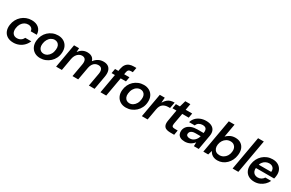

<svg xmlns="http://www.w3.org/2000/svg" viewBox="168 -2082 5254 3471"><g transform="rotate(30 2795.0 -346.5)"><path d="M243 12Q167 12 116 -19.5Q65 -51 42.5 -107Q20 -163 30 -236Q38 -295 64.5 -345Q91 -395 132 -431.5Q173 -468 224.5 -488Q276 -508 335 -508Q429 -508 484.5 -459Q540 -410 542 -324H416Q414 -365 386 -386.5Q358 -408 316 -408Q277 -408 242.5 -388Q208 -368 184 -330Q160 -292 153 -239Q148 -204 153.5 -176Q159 -148 173.5 -129Q188 -110 210 -100Q232 -90 260 -90Q288 -90 313.5 -99.5Q339 -109 358.5 -127.5Q378 -146 389 -172H515Q494 -117 453.5 -75.5Q413 -34 359 -11Q305 12 243 12Z M802 12Q734 12 684 -18.5Q634 -49 608.5 -103Q583 -157 589 -227Q594 -288 618.5 -339.5Q643 -391 683.5 -428.5Q724 -466 776 -487Q828 -508 886 -508Q954 -508 1004.5 -478Q1055 -448 1080.5 -394.5Q1106 -341 1100 -269Q1096 -208 1071 -156.5Q1046 -105 1005 -67.5Q964 -30 912.5 -9Q861 12 802 12ZM818 -88Q858 -88 892 -109.5Q926 -131 949 -171Q972 -211 977 -266Q982 -313 969 -344.5Q956 -376 930 -392Q904 -408 872 -408Q833 -408 798.5 -386.5Q764 -365 741 -325Q718 -285 712 -230Q707 -184 720.5 -152.5Q734 -121 759.5 -104.5Q785 -88 818 -88Z M1133 0 1221 -496H1326L1322 -416H1325Q1355 -461 1399.5 -484.5Q1444 -508 1496 -508Q1534 -508 1563.5 -497.5Q1593 -487 1613 -466Q1633 -445 1643 -411H1646Q1681 -457 1728 -482.5Q1775 -508 1835 -508Q1893 -508 1931.5 -482.5Q1970 -457 1984.5 -406.5Q1999 -356 1986 -282L1936 0H1817L1865 -270Q1877 -336 1856.5 -371.5Q1836 -407 1782 -407Q1749 -407 1720.5 -392Q1692 -377 1672 -346.5Q1652 -316 1643 -272L1594 0H1475L1523 -270Q1535 -336 1514.5 -371.5Q1494 -407 1441 -407Q1410 -407 1380 -389Q1350 -371 1328.5 -337.5Q1307 -304 1298 -256L1253 0Z M2059 0 2155 -544Q2166 -602 2192 -637.5Q2218 -673 2257.5 -689Q2297 -705 2348 -705H2402L2384 -606H2349Q2315 -606 2298.5 -592.5Q2282 -579 2276 -546L2179 0ZM2060 -400 2077 -496H2377L2360 -400Z M2592 12Q2524 12 2474 -18.5Q2424 -49 2398.5 -103Q2373 -157 2379 -227Q2384 -288 2408.5 -339.5Q2433 -391 2473.5 -428.5Q2514 -466 2566 -487Q2618 -508 2676 -508Q2744 -508 2794.5 -478Q2845 -448 2870.5 -394.5Q2896 -341 2890 -269Q2886 -208 2861 -156.5Q2836 -105 2795 -67.5Q2754 -30 2702.5 -9Q2651 12 2592 12ZM2608 -88Q2648 -88 2682 -109.5Q2716 -131 2739 -171Q2762 -211 2767 -266Q2772 -313 2759 -344.5Q2746 -376 2720 -392Q2694 -408 2662 -408Q2623 -408 2588.5 -386.5Q2554 -365 2531 -325Q2508 -285 2502 -230Q2497 -184 2510.5 -152.5Q2524 -121 2549.5 -104.5Q2575 -88 2608 -88Z M2923 0 3011 -496H3115L3107 -392H3110Q3140 -440 3170.5 -464.5Q3201 -489 3235.5 -498.5Q3270 -508 3314 -508L3291 -382H3259Q3224 -382 3194.5 -373.5Q3165 -365 3143 -348Q3121 -331 3106.5 -303Q3092 -275 3085 -236L3043 0Z M3512 0Q3459 0 3424 -16.5Q3389 -33 3376 -70.5Q3363 -108 3374 -170L3414 -400H3331L3347 -496H3431L3468 -626H3574L3551 -496H3687L3671 -400H3535L3493 -169Q3487 -129 3500.5 -114Q3514 -99 3552 -99H3614L3597 0Z M3821 12Q3763 12 3727.5 -7.5Q3692 -27 3678.5 -60.5Q3665 -94 3670 -134Q3677 -183 3707.5 -218.5Q3738 -254 3790.5 -274Q3843 -294 3915 -294H4042Q4049 -334 4042 -360.5Q4035 -387 4013.5 -399.5Q3992 -412 3958 -412Q3916 -412 3882.5 -392.5Q3849 -373 3835 -333H3717Q3732 -387 3769 -426Q3806 -465 3859.5 -486.5Q3913 -508 3975 -508Q4046 -508 4092 -483.5Q4138 -459 4156.5 -414Q4175 -369 4164 -305L4110 0H4009L4011 -79H4008Q3991 -57 3970 -40Q3949 -23 3925.5 -11.5Q3902 0 3875.5 6Q3849 12 3821 12ZM3872 -83Q3902 -83 3927 -93.5Q3952 -104 3972 -123Q3992 -142 4005.5 -166Q4019 -190 4025 -216V-217H3914Q3878 -217 3853 -207.5Q3828 -198 3815 -182Q3802 -166 3799 -145Q3795 -115 3815 -99Q3835 -83 3872 -83Z M4501 12Q4461 12 4428.5 0Q4396 -12 4373 -33.5Q4350 -55 4336 -85H4333L4308 0H4206L4331 -705H4451L4402 -427Q4432 -460 4478.5 -484Q4525 -508 4586 -508Q4657 -508 4704 -475.5Q4751 -443 4771 -387Q4791 -331 4781 -259Q4774 -201 4750 -152Q4726 -103 4688.5 -66Q4651 -29 4603.5 -8.5Q4556 12 4501 12ZM4488 -89Q4533 -89 4569.5 -110.5Q4606 -132 4629.5 -169Q4653 -206 4659 -255Q4666 -300 4653.5 -334Q4641 -368 4612.5 -388Q4584 -408 4541 -408Q4496 -408 4459.5 -386.5Q4423 -365 4399 -327.5Q4375 -290 4368 -241Q4362 -196 4374.5 -162Q4387 -128 4416 -108.5Q4445 -89 4488 -89Z M4817 0 4942 -705H5062L4937 0Z M5272 12Q5200 12 5149 -18.5Q5098 -49 5075 -104.5Q5052 -160 5062 -233Q5070 -293 5095.5 -343Q5121 -393 5161.5 -430Q5202 -467 5253.5 -487.5Q5305 -508 5365 -508Q5436 -508 5485 -477.5Q5534 -447 5556 -395Q5578 -343 5569 -278Q5568 -265 5565 -249.5Q5562 -234 5558 -219H5145L5159 -296H5452Q5457 -333 5444.5 -359Q5432 -385 5407 -399Q5382 -413 5348 -413Q5311 -413 5276.5 -396.5Q5242 -380 5217.5 -346.5Q5193 -313 5184 -262L5179 -233Q5171 -188 5183 -155Q5195 -122 5222.5 -104Q5250 -86 5289 -86Q5330 -86 5361.5 -105Q5393 -124 5412 -155H5533Q5511 -107 5472.5 -69.5Q5434 -32 5383 -10Q5332 12 5272 12Z"/></g></svg>

Font: DM Sans 36pt SemiBold
Style: Italic
Weight: 600
Italic angle: -10°
Designer: Colophon Foundry, Jonny Pinhorn
Foundry: Colophon Foundry
Version: Version 4.004;gftools[0.9.30]